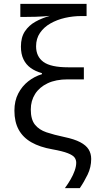

<svg xmlns="http://www.w3.org/2000/svg" viewBox="-20 -780 514 995"><path d="M54.7 -206.5Q54.7 -257.3 74.5 -295.4Q94.2 -333.5 126.7 -358.9Q159.2 -384.3 197.3 -395.5V-400.9Q163.6 -410.2 139.2 -427.7Q114.7 -445.3 101.6 -472.7Q88.4 -500 88.4 -538.6Q88.4 -586.4 108.9 -617.4Q129.4 -648.4 163.6 -667.5Q197.8 -686.5 238.3 -697.8Q225.1 -696.3 205.8 -695.1Q186.5 -693.8 163.8 -693.1Q141.1 -692.4 118.2 -692.4H85.4V-759.8H428.7V-696.8H401.4Q358.4 -696.8 316.7 -687.3Q274.9 -677.7 241.2 -658.4Q207.5 -639.2 187.3 -609.6Q167 -580.1 167 -540Q167 -486.8 205.3 -459Q243.7 -431.2 333.5 -431.2H414.6V-368.7H331.1Q269.5 -368.7 226.8 -348.4Q184.1 -328.1 161.9 -293Q139.6 -257.8 139.6 -212.4Q139.6 -161.1 160.9 -134.3Q182.1 -107.4 221.2 -94.2Q260.3 -81.1 314 -69.8Q365.2 -59.1 395.5 -43.2Q425.8 -27.3 439.2 -5.9Q452.6 15.6 452.6 43.9Q452.6 86.4 434.1 124.8Q415.5 163.1 393.6 194.8H316.4Q332.5 172.9 345.9 149.7Q359.4 126.5 367.2 104Q375 81.5 375 63.5Q375 48.3 366.5 36.4Q357.9 24.4 331.3 13.9Q304.7 3.4 251 -6.3Q186.5 -17.6 142.8 -42.5Q99.1 -67.4 76.9 -107.9Q54.7 -148.4 54.7 -206.5Z"/></svg>

Font: Wonky
Style: Regular
Weight: 400
Designer: Monotype Design Team
Foundry: Monotype Imaging Inc.
Version: Version 3.000